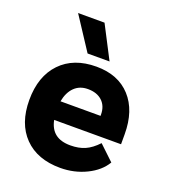

<svg xmlns="http://www.w3.org/2000/svg" viewBox="-134 -821 819 928"><g transform="rotate(20 275.0 -356.5)"><path d="M520 -198H176Q185 -153 213.5 -131Q242 -109 291 -109Q334 -109 366 -123Q398 -137 430 -171L506 -99Q477 -50 415.5 -20Q354 10 282 10Q164 10 97 -58.5Q30 -127 30 -248Q30 -370 97 -440Q164 -510 281 -510Q393 -510 456.5 -440.5Q520 -371 520 -249ZM380 -299Q380 -343 353 -368.5Q326 -394 279 -394Q237 -394 210 -367.5Q183 -341 174 -293H380ZM108 -723H244L331 -555H218Z"/></g></svg>

Font: Sarabun ExtraBold
Style: Regular
Weight: 800
Version: Version 1.000; ttfautohint (v1.6)